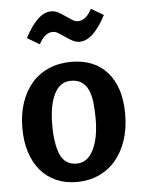

<svg xmlns="http://www.w3.org/2000/svg" viewBox="-53 -782 626 837"><g transform="rotate(-5 259.5 -363.5)"><path d="M261 -430Q214 -430 189 -380.5Q164 -331 164 -245Q164 -161 184.5 -114.5Q205 -68 256 -68Q303 -68 329 -119.5Q355 -171 355 -257Q355 -297 351 -329Q347 -361 336.5 -383.5Q326 -406 307.5 -418Q289 -430 261 -430ZM33 -242Q33 -304 50 -354Q67 -404 97.5 -439Q128 -474 172 -493Q216 -512 270 -512Q372 -512 428.5 -447Q485 -382 485 -265Q485 -202 468 -151Q451 -100 420 -63.5Q389 -27 345.5 -7.5Q302 12 249 12Q199 12 159 -6Q119 -24 91 -57Q63 -90 48 -137Q33 -184 33 -242ZM430 -703Q374 -596 315 -596Q298 -596 283 -604.5Q268 -613 254 -622.5Q240 -632 227 -640.5Q214 -649 202 -649Q166 -649 141 -600L87 -632Q143 -739 202 -739Q219 -739 234 -730.5Q249 -722 263 -712.5Q277 -703 290 -694.5Q303 -686 315 -686Q351 -686 376 -735Z"/></g></svg>

Font: Cantora One
Style: Regular
Weight: 400
Designer: Pablo Impallari, Rodrigo Fuenzalida
Foundry: Pablo Impallari
Version: Version 1.002; ttfautohint (v0.8) -G 200 -r 50